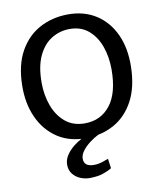

<svg xmlns="http://www.w3.org/2000/svg" viewBox="-104 -833 973 1165"><g transform="rotate(-10 382.0 -250.5)"><path d="M355 250Q324 250 296 238.2Q268 226.5 250.5 204Q233 181.5 232 149Q231.5 117 250 88.8Q268.5 60.5 298 37.5Q320.5 20 345 7Q262.5 1.5 200 -39Q124.5 -88.5 84.5 -176.2Q44.5 -264 47 -377Q49.5 -501.5 96.2 -584.5Q143 -667.5 220.8 -709Q298.5 -750.5 394 -751Q493 -751.5 566.5 -704.8Q640 -658 679.8 -572.5Q719.5 -487 717 -372Q714.5 -247.5 670 -163.8Q625.5 -80 550 -37Q503 -10.5 449 0.5Q422 14 395 34.5Q367.5 55.5 349.5 79.5Q331.5 103.5 331.5 127Q331.5 152.5 347.2 164.2Q363 176 393.5 176Q419.5 176 444.8 167.5Q470 159 482.5 154L490.5 213.5Q471.5 226 437.8 237.8Q404 249.5 355 250ZM382 -82Q481 -82 539.5 -156.8Q598 -231.5 598 -377Q598 -454 574.8 -518.8Q551.5 -583.5 505.2 -622.8Q459 -662 390 -662Q329.5 -662 278.5 -631Q227.5 -600 196.8 -535.5Q166 -471 166 -370Q166 -293.5 190.2 -227.8Q214.5 -162 262.5 -122Q310.5 -82 382 -82Z"/></g></svg>

Font: Koeln Type Sans
Style: Regular
Weight: 400
Designer: Eben Sorkin
Foundry: Eben Sorkin
Version: Version 2.001